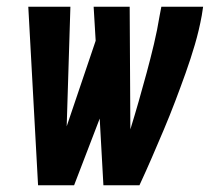

<svg xmlns="http://www.w3.org/2000/svg" viewBox="-20 -550 640 570"><path d="M93 0 64 -530H189L178 -175L264 -429L258 -530H365L367 -166Q380 -208 392 -250Q404 -292 415.5 -334.5Q427 -377 437 -419Q447 -461 454 -504L459 -530H583L579 -504Q571 -460 558.5 -417.5Q546 -375 531 -333Q516 -291 500 -249Q484 -207 466.5 -165.5Q449 -124 431 -82.5Q413 -41 394 0H287L276 -198L200 0Z"/></svg>

Font: Iosevka Curly Slab XBdEx
Style: Italic
Weight: 800
Width: 7
Italic angle: -9°
Monospace: yes
Designer: Belleve Invis
Foundry: Belleve Invis
Version: Version 11.1.0; ttfautohint (v1.8.3)